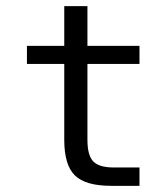

<svg xmlns="http://www.w3.org/2000/svg" viewBox="-20 -603 540 623"><path d="M263.7 -583V-454.1H432.6V-395.5H263.7V-149.4Q263.7 -98.6 282.7 -79.1Q301.8 -59.6 348.6 -59.6H432.6V0H340.8Q257.8 0 223.1 -33.7Q188.5 -67.4 188.5 -149.4V-395.5H67.4V-454.1H188.5V-583Z"/></svg>

Font: BabelStone Xiangqi Colour
Style: Regular
Weight: 400
Designer: Andrew West
Foundry: BabelStone
Version: Version 11.001 November 01, 2021